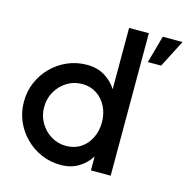

<svg xmlns="http://www.w3.org/2000/svg" viewBox="-111 -857 952 976"><g transform="rotate(15 365.0 -369.0)"><path d="M449.5 -750H553.5V0H449.5V-73.5Q425 -34.5 385.5 -10.8Q346 13 293 13Q238.5 13 191 -7.5Q143.5 -28 107.2 -64.2Q71 -100.5 50.5 -148Q30 -195.5 30 -250Q30 -304.5 50.5 -352.2Q71 -400 107.2 -436.2Q143.5 -472.5 191 -493Q238.5 -513.5 293 -513.5Q346 -513.5 385.5 -489.8Q425 -466 449.5 -427.5ZM294 -87.5Q338 -87.5 371 -109.2Q404 -131 422.2 -168Q440.5 -205 440.5 -250Q440.5 -295.5 422 -332.5Q403.5 -369.5 370.5 -391.2Q337.5 -413 294 -413Q250.5 -413 214.8 -391Q179 -369 157.8 -332Q136.5 -295 136.5 -250Q136.5 -204.5 158.2 -167.5Q180 -130.5 215.8 -109Q251.5 -87.5 294 -87.5ZM586.5 -607 626.5 -751H730.5L656.5 -607Z"/></g></svg>

Font: Urbanist SemiBold
Style: Regular
Weight: 600
Designer: Corey Hu
Foundry: Corey Hu
Version: Version 1.321; ttfautohint (v1.8.4.7-5d5b)